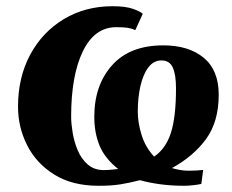

<svg xmlns="http://www.w3.org/2000/svg" viewBox="-20 -588 747 618"><path d="M297.5 10Q212.5 10 154.5 -26.2Q96.5 -62.5 67.2 -120.8Q38 -179 38 -244.5Q38 -339 77.2 -412Q116.5 -485 185.5 -526.5Q254.5 -568 342.5 -568Q384 -568 408 -559.5Q432 -551 439.5 -543.5L415.5 -491Q404 -496.5 390.5 -498.5Q377 -500.5 354 -500.5Q284.5 -500.5 246.8 -423Q209 -345.5 209 -212.5Q209 -190.5 213.8 -161.2Q218.5 -132 230 -104.5Q241.5 -77 262.2 -58.8Q283 -40.5 314.5 -40.5Q320 -40.5 331.8 -41.2Q343.5 -42 360.5 -44Q317.5 -78 300.5 -119.2Q283.5 -160.5 283.5 -212Q283.5 -314 340.8 -378Q398 -442 505.5 -442Q587.5 -442 635.8 -402Q684 -362 684 -283Q684 -197 643.8 -141.2Q603.5 -85.5 533.5 -47Q545.5 -43.5 559 -41Q572.5 -38.5 588 -38.5Q598.5 -38.5 612.2 -39.2Q626 -40 634 -41L628 4Q620 6 603 8Q586 10 574 10Q531 10 495 5Q459 0 430.5 -8Q395 1 366.8 5.5Q338.5 10 297.5 10ZM499.5 -393.5Q474.5 -393.5 457.5 -371Q440.5 -348.5 432 -311.2Q423.5 -274 423.5 -228.5Q423.5 -193 435.8 -153.5Q448 -114 476 -84Q513 -108.5 529.8 -159.5Q546.5 -210.5 546.5 -304Q546.5 -347.5 536.2 -370.5Q526 -393.5 499.5 -393.5Z"/></svg>

Font: Merriweather Black
Style: Italic
Weight: 900
Italic angle: -7.8°
Designer: Eben Sorkin
Foundry: Eben Sorkin
Version: Version 2.200;gftools[0.9.31]